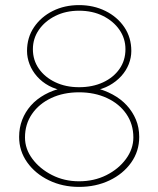

<svg xmlns="http://www.w3.org/2000/svg" viewBox="-20 -730 620 753"><path d="M55 -193Q55 -229 67 -260Q79 -291 101 -316Q123 -341 155.5 -359Q188 -377 229 -386L233 -374Q199 -379 172 -393.5Q145 -408 125.5 -430Q106 -452 96 -478Q86 -504 86 -530Q86 -583 113.5 -623.5Q141 -664 187 -687Q233 -710 290 -710Q347 -710 393.5 -687Q440 -664 467.5 -623.5Q495 -583 495 -530Q495 -504 485 -478.5Q475 -453 455.5 -431.5Q436 -410 409 -395Q382 -380 347 -374L351 -386Q389 -377 421.5 -359.5Q454 -342 477 -317Q500 -292 513 -261Q526 -230 526 -193Q526 -137 494.5 -92.5Q463 -48 409.5 -22.5Q356 3 290 3Q225 3 171.5 -23Q118 -49 86.5 -93.5Q55 -138 55 -193ZM503 -191Q503 -243 475.5 -283Q448 -323 399.5 -345.5Q351 -368 290 -368Q229 -368 181 -345.5Q133 -323 105.5 -283Q78 -243 78 -191Q78 -146 107 -107Q136 -68 184 -43.5Q232 -19 290 -19Q349 -19 397 -43Q445 -67 474 -106.5Q503 -146 503 -191ZM472 -537Q472 -579 448.5 -613Q425 -647 384 -667.5Q343 -688 290 -688Q238 -688 197 -667.5Q156 -647 132.5 -613Q109 -579 109 -537Q109 -494 132.5 -460.5Q156 -427 197 -407.5Q238 -388 290 -388Q343 -388 384 -407Q425 -426 448.5 -459.5Q472 -493 472 -537Z"/></svg>

Font: Mach Thin
Style: Regular
Weight: 250
Version: Version 1.002